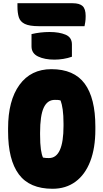

<svg xmlns="http://www.w3.org/2000/svg" viewBox="-20 -1148 640 1188"><path d="M175 -937Q230 -950 287 -950Q346 -950 385.5 -933.5Q425 -917 425 -873V-797Q400 -788 371.5 -783.5Q343 -779 317 -779Q256 -779 215.5 -798.5Q175 -818 175 -861ZM298 -720Q438 -720 504 -630.5Q570 -541 570 -365V-346Q570 -232 538.5 -150Q507 -68 447.5 -24Q388 20 305 20Q163 20 96.5 -69.5Q30 -159 30 -335V-354Q30 -526 100.5 -623Q171 -720 298 -720ZM228 -317Q228 -257 233 -223.5Q238 -190 246 -173Q256 -171 264.5 -170.5Q273 -170 283 -170Q373 -170 373 -369V-382Q373 -435 368 -470Q363 -505 355 -526Q347 -529 338.5 -529.5Q330 -530 319 -530Q273 -530 250.5 -481.5Q228 -433 228 -326ZM88 -1128H430Q472 -1128 491 -1110.5Q510 -1093 510 -1049Q510 -1026 507.5 -1011.5Q505 -997 503 -986H221Q162 -986 133.5 -1000Q105 -1014 96.5 -1041Q88 -1068 88 -1107Z"/></svg>

Font: Recursive Mn Csl St Blk
Style: Regular
Weight: 900
Monospace: yes
Version: Version 1.079;hotconv 1.0.112;makeotfexe 2.5.65598; ttfautoh